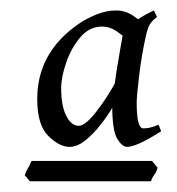

<svg xmlns="http://www.w3.org/2000/svg" viewBox="-20 -626 331 360"><path d="M282.2 -379.9Q236.3 -350.6 218.3 -350.6Q209 -350.6 199.7 -366Q190.4 -381.3 190.4 -428.7Q190.4 -436 192.9 -454.1Q195.3 -472.2 198.7 -493.7Q202.1 -515.1 205.3 -533.2Q208.5 -551.3 210 -559.6Q212.9 -571.3 231.4 -584.7Q250 -598.1 268.6 -606.4L274.4 -594.2Q265.6 -587.4 261.5 -581.3Q257.3 -575.2 253.4 -558.1Q245.1 -520.5 240.7 -482.9Q236.3 -445.3 236.3 -433.6Q236.3 -385.3 248.5 -385.3Q253.9 -385.3 260.3 -386.5Q266.6 -387.7 277.3 -392.1ZM259.3 -579.1Q248 -571.3 244.6 -556.2Q241.2 -541 235.4 -541Q230.5 -541 220.9 -549.8Q211.4 -558.6 198.7 -567.4Q186 -576.2 171.4 -576.2Q147.5 -576.2 130.4 -555.9Q113.3 -535.6 104 -508.3Q94.7 -481 94.7 -460.4Q94.7 -427.7 104.2 -408.9Q113.8 -390.1 127.4 -390.1Q140.1 -390.1 160.9 -417Q181.6 -443.8 198.7 -475.6L191.4 -425.3Q181.6 -408.7 168 -391.4Q154.3 -374 139.4 -362.3Q124.5 -350.6 110.4 -350.6Q91.3 -350.6 70.6 -371.1Q49.8 -391.6 49.8 -440.4Q49.8 -527.8 127.9 -581.5Q142.1 -591.3 160.9 -598.9Q179.7 -606.4 198.2 -606.4Q217.3 -606.4 233.9 -593.5Q250.5 -580.6 259.3 -579.1ZM275.4 -311.5Q273.4 -303.7 269.3 -298.3Q265.1 -293 263.2 -286.1H36.1L26.4 -297.4Q28.8 -304.7 32.5 -310.8Q36.1 -316.9 39.1 -324.2H265.1Z"/></svg>

Font: Gentium Book Plus
Style: Italic
Weight: 400
Italic angle: -8°
Designer: Victor Gaultney, Annie Olsen, Iska Routamaa, Becca Hirsbrunner
Foundry: SIL International
Version: Version 6.101